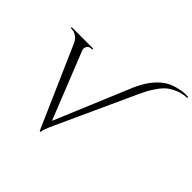

<svg xmlns="http://www.w3.org/2000/svg" viewBox="-234 -1179 1426 1426"><g transform="rotate(45 479.0 -465.5)"><path d="M774 -896Q808 -919 855 -932Q902 -945 931 -945Q960 -945 968 -945V-935Q921 -933 880 -916.5Q839 -900 812.5 -878.5Q786 -857 761 -821.5Q736 -786 722.5 -761Q709 -736 691 -697L413 -89Q376 -8 376 14H367L86 -627Q72 -659 47.5 -674.5Q23 -690 -2 -690H-10V-700H215V-690H206Q176 -690 166 -662Q164 -656 164 -648Q164 -640 169 -628L378 -104L626 -697Q685 -836 774 -896Z"/></g></svg>

Font: Cinzel Decorative
Style: Regular
Weight: 400
Designer: Natanael Gama
Version: Version 1.002;PS 001.002;hotconv 1.0.56;makeotf.lib2.0.21325